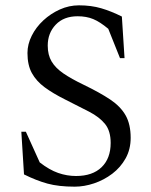

<svg xmlns="http://www.w3.org/2000/svg" viewBox="-20 -690 565 720"><path d="M260 10Q200 10 158 -1.5Q116 -13 70 -36L60 -196H77L129 -81Q165 -53 198 -41.5Q231 -30 265 -30Q327 -30 361 -63Q395 -96 395 -154Q395 -199 374 -225Q353 -251 314.5 -271Q276 -291 224 -317Q178 -340 147 -363Q116 -386 99.5 -416Q83 -446 83 -491Q83 -524 99 -556Q115 -588 142.5 -613.5Q170 -639 204.5 -654.5Q239 -670 276 -670Q322 -670 359.5 -659Q397 -648 437 -628L447 -472H430L386 -582Q355 -608 329.5 -618.5Q304 -629 271 -629Q219 -629 189 -597.5Q159 -566 159 -519Q159 -484 173.5 -459.5Q188 -435 218 -414.5Q248 -394 294 -372Q354 -343 393 -317Q432 -291 451 -257.5Q470 -224 470 -173Q470 -130 451 -96Q432 -62 401 -38.5Q370 -15 333 -2.5Q296 10 260 10Z"/></svg>

Font: Spectral Light
Style: Regular
Weight: 300
Designer: Jean-Baptiste Levee
Foundry: Production Type
Version: Version 2.001